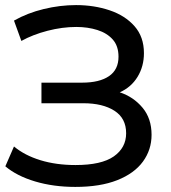

<svg xmlns="http://www.w3.org/2000/svg" viewBox="-20 -727 673 755"><path d="M276 8Q190 8 118 -13.5Q46 -35 1 -73L35 -151Q77 -116 139 -97Q201 -78 277 -78Q379 -78 427.5 -112Q476 -146 476 -203Q476 -262 430 -291.5Q384 -321 308 -321H143V-402H303Q371 -402 408.5 -427.5Q446 -453 446 -504Q446 -546 423.5 -571.5Q401 -597 363 -609Q325 -621 280 -621Q225 -621 167 -606Q109 -591 64 -566L35 -646Q88 -676 152 -691.5Q216 -707 279 -707Q350 -707 411 -686.5Q472 -666 509 -624Q546 -582 546 -518Q546 -466 521 -425Q496 -384 451 -364Q505 -346 540.5 -303.5Q576 -261 576 -197Q576 -138 542 -91.5Q508 -45 441 -18.5Q374 8 276 8Z"/></svg>

Font: Montserrat Medium
Style: Regular
Weight: 500
Designer: Julieta Ulanovsky
Foundry: Julieta Ulanovsky
Version: Version 9.000; ttfautohint (v1.8.4.7-5d5b)